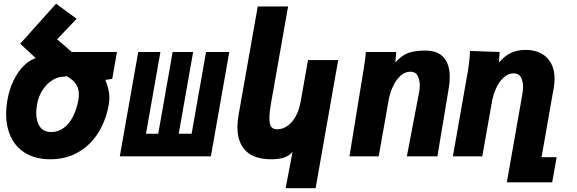

<svg xmlns="http://www.w3.org/2000/svg" viewBox="-20 -824 3040 1012"><path d="M12.5 -223.5Q12.5 -259.5 19 -296.5Q29 -353.5 51.8 -400.2Q74.5 -447 105 -477.2Q135.5 -507.5 168.5 -517.5L86.5 -593.5L275.5 -804.5L384 -725L281 -617L358.5 -550H596.5L571.5 -408L535 -403Q556.5 -353 556.5 -309Q556.5 -292.5 553.5 -273.5Q538.5 -188 497 -122.8Q455.5 -57.5 391.2 -21Q327 15.5 245.5 15.5Q171.5 15.5 119 -14.2Q66.5 -44 39.5 -98Q12.5 -152 12.5 -223.5ZM393 -296.5Q395.5 -309.5 395.5 -326Q395.5 -351 387 -368.8Q378.5 -386.5 365.2 -398.5Q352 -410.5 332 -423L317.5 -420Q286 -420 256.2 -401.5Q226.5 -383 204.8 -350Q183 -317 175.5 -274.5Q171 -251.5 171 -229Q171 -183.5 190.5 -155.8Q210 -128 250 -128Q288.5 -128 318 -151.2Q347.5 -174.5 366.2 -212.8Q385 -251 393 -296.5Z M1091.5 0H611.5L708.5 -550H825.5L749.5 -119H814L890 -550H998L922 -119H990L1066 -550H1188.5Z M1410 15.5Q1320 15.5 1275.8 -28.8Q1231.5 -73 1231.5 -153.5Q1231.5 -183.5 1237.5 -218L1338.5 -790H1498.5L1408.5 -280Q1400 -233.5 1400 -202Q1400 -168.5 1410 -155.5Q1420 -142.5 1440 -142.5Q1470 -142.5 1495.5 -160.5Q1521 -178.5 1539.2 -212Q1557.5 -245.5 1565 -290L1603.5 -507.5H1762.5L1643.5 168H1485.5L1522 -23.5Q1503 -2 1476.5 6.8Q1450 15.5 1410 15.5Z M1896.5 -456.5Q1900.5 -482.5 1903.8 -506.8Q1907 -531 1908 -550H2068.5L2063.5 -494.5Q2096 -531.5 2131.2 -544.5Q2166.5 -557.5 2222.5 -557.5Q2286 -557.5 2318.2 -521.5Q2350.5 -485.5 2350.5 -418.5Q2350.5 -390 2345.5 -360.5L2285.5 0H2124.5L2189 -337.5Q2192.5 -355 2192.5 -373.5Q2192.5 -404.5 2181.2 -425.2Q2170 -446 2143.5 -446Q2113.5 -446 2089.8 -423.8Q2066 -401.5 2050.5 -367.2Q2035 -333 2028.5 -296.5L1976 0H1822L1894 -442.5Z M2457.5 -555.5 2613.5 -550 2609.5 -494.5Q2642 -531.5 2675.2 -546.2Q2708.5 -561 2751 -561Q2797.5 -561 2832 -542.8Q2866.5 -524.5 2884.8 -490.2Q2903 -456 2903 -409Q2903 -386 2898.5 -360.5L2834.5 4.5H2914L2890.5 137H2651.5L2733.5 -329Q2737 -347.5 2737 -365Q2737 -396 2725.8 -416.8Q2714.5 -437.5 2688 -437.5Q2658.5 -437.5 2634.5 -415.2Q2610.5 -393 2595 -358.8Q2579.5 -324.5 2573 -288L2522 0H2367L2445 -442.5Q2454.5 -496 2457.5 -555.5Z"/></svg>

Font: JuliaMono Black
Style: Italic
Weight: 900
Italic angle: -9°
Monospace: yes
Designer: cormullion
Foundry: corm
Version: Version 0.057; ttfautohint (v1.8.4)